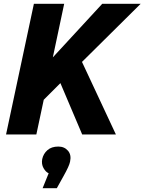

<svg xmlns="http://www.w3.org/2000/svg" viewBox="-20 -710 763 1014"><path d="M12 0 159 -690H319L259 -407L520 -690H723L413 -383L592 0H414L299 -271L211 -183L172 0ZM350 144Q346 166 315 221L280 284H205L237 205Q222 199 210 178Q198 157 203 130Q209 102 230.5 83Q252 64 288 64Q320 64 339 86Q358 108 350 144Z"/></svg>

Font: Radio Canada
Style: Bold Italic
Weight: 700
Italic angle: -12°
Designer: Charles Daoud, Etienne Aubert Bonn, Alexandre Saumier Demers, Jacques Le Bailly
Foundry: Radio-Canada
Version: Version 2.104; ttfautohint (v1.8.4.7-5d5b);gftools[0.9.28.de